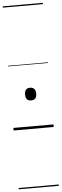

<svg xmlns="http://www.w3.org/2000/svg" viewBox="-83 -1002 480 1493"><g transform="rotate(-5 156.5 -255.0)"><path d="M156 -221Q134 -221 123.5 -233.5Q113 -246 113 -270Q113 -295 123.5 -307.5Q134 -320 156 -320Q177 -320 188.5 -307.5Q200 -295 200 -270Q200 -245 189 -233Q178 -221 156 -221ZM0 449H313V459H0ZM0 -20H313V0H0ZM0 -505H313V-500H0ZM0 -969H313V-959H0Z"/></g></svg>

Font: Playwrite IT Trad Guides
Style: Regular
Weight: 400
Designer: Veronika Burian, José Scaglione
Foundry: TypeTogether
Version: Version 1.003